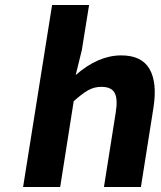

<svg xmlns="http://www.w3.org/2000/svg" viewBox="-20 -743 640 763"><path d="M71.8 0 187 -723.1H334L305.2 -543.9L280.8 -444.8Q370.1 -522.9 461.9 -522.9Q543 -522.9 574.2 -468.8Q605.5 -414.6 589.8 -314.9L540 0H393.1L439.9 -295.9Q448.7 -349.1 435.8 -373.5Q422.9 -397.9 382.8 -397.9Q354.5 -397.9 330.6 -384.5Q306.6 -371.1 272.9 -340.8L219.2 0Z"/></svg>

Font: Office Code Pro D Bold Italic
Style: Regular
Weight: 700
Italic angle: -9°
Designer: Nathan Rutzky & Paul D. Hunt
Foundry: Adobe Systems Incorporated
Version: Version 1.004;PS 001.004;hotconv 1.0.70;makeotf.lib2.5.58329